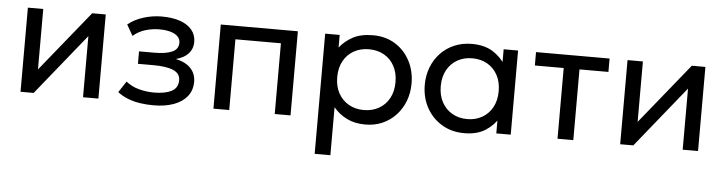

<svg xmlns="http://www.w3.org/2000/svg" viewBox="-45 -705 4195 1114"><g transform="rotate(5 2052.5 -148.0)"><path d="M79.5 0V-490H169V-138L454 -490H533V0H443.5V-356L156 0Z M854 11Q813 11 775.5 5.2Q738 -0.5 704.8 -13.5Q671.5 -26.5 644.5 -47.5L687.5 -112.5Q720 -86 763.2 -74.5Q806.5 -63 851 -63Q915 -63 952.8 -82.2Q990.5 -101.5 990.5 -147Q990.5 -186 950.5 -203.5Q910.5 -221 834.5 -221H744V-293.5H832.5Q898.5 -293.5 935.8 -309.5Q973 -325.5 973 -363.5Q973 -385.5 957.8 -400.5Q942.5 -415.5 915.2 -423.2Q888 -431 851.5 -431Q808 -431 768.2 -418.5Q728.5 -406 698.5 -379.5L662 -443Q698 -473 750.8 -489.8Q803.5 -506.5 858.5 -506.5Q920 -506.5 964.8 -491Q1009.5 -475.5 1034 -446Q1058.5 -416.5 1058.5 -375Q1058.5 -336 1033.5 -308.2Q1008.5 -280.5 961 -268Q1018 -255.5 1048 -223.8Q1078 -192 1078 -145Q1078 -95.5 1050 -60.5Q1022 -25.5 971.8 -7.2Q921.5 11 854 11Z M1203 0V-490H1652V0H1560V-412H1295V0Z M1811 210V-490H1895.5V-416.5Q1926 -455.5 1972.2 -480.2Q2018.5 -505 2089 -505Q2162 -505 2217.5 -470.8Q2273 -436.5 2304.2 -377.5Q2335.5 -318.5 2335.5 -245Q2335.5 -191.5 2317.8 -144.2Q2300 -97 2267 -61.2Q2234 -25.5 2188.8 -5.2Q2143.5 15 2088 15Q2026 15 1979.8 -8.2Q1933.5 -31.5 1902.5 -69.5V210ZM2072.5 -68Q2122 -68 2160.2 -89.8Q2198.5 -111.5 2220.2 -151.2Q2242 -191 2242 -245Q2242 -299.5 2220.2 -339.2Q2198.5 -379 2160.2 -400.5Q2122 -422 2072.5 -422Q2023 -422 1984.8 -400.5Q1946.5 -379 1924.5 -339.2Q1902.5 -299.5 1902.5 -245Q1902.5 -191 1924.5 -151.2Q1946.5 -111.5 1984.8 -89.8Q2023 -68 2072.5 -68Z M2664.5 15Q2590.5 15 2533.5 -19.5Q2476.5 -54 2444.5 -112.8Q2412.5 -171.5 2412.5 -245Q2412.5 -300 2431 -347.5Q2449.5 -395 2483 -430.2Q2516.5 -465.5 2562.8 -485.2Q2609 -505 2664.5 -505Q2738.5 -505 2787.5 -474Q2836.5 -443 2864 -395L2850.5 -375V-490H2934.5V0H2850.5V-115L2864 -95.5Q2836.5 -47.5 2787.5 -16.2Q2738.5 15 2664.5 15ZM2674.5 -68Q2723.5 -68 2761.5 -89.8Q2799.5 -111.5 2821.2 -151.2Q2843 -191 2843 -245Q2843 -299.5 2821.2 -339.2Q2799.5 -379 2761.5 -400.5Q2723.5 -422 2674.5 -422Q2625.5 -422 2587.5 -400.5Q2549.5 -379 2527.5 -339.2Q2505.5 -299.5 2505.5 -245Q2505.5 -191 2527.5 -151.2Q2549.5 -111.5 2587.5 -89.8Q2625.5 -68 2674.5 -68Z M3207 0V-412H3039V-490H3467.5V-412H3299V0Z M3572 0V-490H3661.5V-138L3946.5 -490H4025.5V0H3936V-356L3648.5 0Z"/></g></svg>

Font: Geologica Cursive Light
Style: Regular
Weight: 300
Designer: Sindre Bremnes, Frode Helland
Foundry: Monokrom Skriftforlag AS
Version: Version 1.010;gftools[0.9.28]